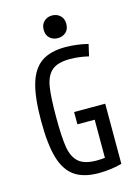

<svg xmlns="http://www.w3.org/2000/svg" viewBox="-122 -866 681 943"><g transform="rotate(-15 219.0 -395.0)"><path d="M52.7 -311.5Q52.7 -430.7 73.2 -500Q93.8 -569.3 139.2 -600.6Q184.6 -631.8 261.7 -631.8Q287.1 -631.8 318.4 -627.9Q349.6 -624 376 -617.2L362.3 -557.6Q312.5 -569.3 267.6 -569.3Q205.1 -569.3 175.8 -543.9Q146.5 -518.6 137.7 -466.8Q128.9 -415 128.9 -311.5Q128.9 -208 137.7 -156.2Q146.5 -104.5 175.8 -79.1Q205.1 -53.7 267.6 -53.7Q312.5 -53.7 362.3 -65.4L378.9 -6.8Q352.5 1 320.3 4.9Q288.1 8.8 261.7 8.8Q184.6 8.8 139.2 -22.5Q93.8 -53.7 73.2 -123Q52.7 -192.4 52.7 -311.5ZM308.6 -250H220.7V-312.5H378.9V-6.8H308.6ZM238.3 -798.8Q262.7 -798.8 279.3 -783.2Q295.9 -767.6 295.9 -741.2Q295.9 -713.9 279.3 -698.7Q262.7 -683.6 238.3 -683.6Q213.9 -683.6 197.3 -698.7Q180.7 -713.9 180.7 -741.2Q180.7 -767.6 197.3 -783.2Q213.9 -798.8 238.3 -798.8Z"/></g></svg>

Font: Sudo Var
Style: Regular
Weight: 400
Monospace: yes
Designer: Jens Kutilek
Foundry: Jens Kutilek
Version: Version 0.065;FEAKit 1.0